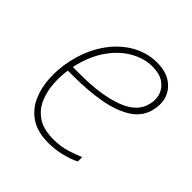

<svg xmlns="http://www.w3.org/2000/svg" viewBox="-151 -657 786 786"><g transform="rotate(45 242.0 -264.0)"><path d="M240 10Q177 10 137.5 -16Q98 -42 78.5 -85.5Q59 -129 56.5 -181.5Q54 -234 65 -286Q81 -360 118 -416.5Q155 -473 208 -505.5Q261 -538 324 -538Q390 -538 426 -497Q462 -456 448 -393Q437 -341 390.5 -311Q344 -281 273.5 -268.5Q203 -256 120 -256H87Q81 -217 84 -175Q87 -133 103 -96.5Q119 -60 153 -37.5Q187 -15 244 -15Q287 -15 321 -26Q355 -37 379 -47V-22Q357 -10 319 0Q281 10 240 10ZM320 -513Q272 -513 225 -486Q178 -459 142.5 -407Q107 -355 91 -281H138Q254 -281 331 -309.5Q408 -338 421 -399Q428 -428 419 -454Q410 -480 385.5 -496.5Q361 -513 320 -513Z"/></g></svg>

Font: Noto Sans Thin
Style: Italic
Weight: 100
Italic angle: -12°
Designer: Monotype Design Team
Foundry: Monotype Imaging Inc.
Version: Version 2.013; ttfautohint (v1.8.4.7-5d5b)